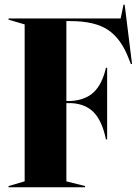

<svg xmlns="http://www.w3.org/2000/svg" viewBox="-20 -790 592 810"><path d="M16 -5 84 -25V-687L16 -707V-712H489L501 -770H506L537 -520H532L523 -543Q491 -627 435.5 -664Q380 -701 277 -701H260V-364H280Q341 -368 376 -401.5Q411 -435 427 -504H432V-202H427Q411 -279 376 -315.5Q341 -352 280 -355H260V-25L339 -5V0H16Z"/></svg>

Font: Nyght Serif Bold
Style: Regular
Weight: 700
Designer: Maksym Kobuzan
Version: Version 0.410